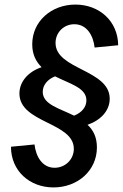

<svg xmlns="http://www.w3.org/2000/svg" viewBox="-20 -736 539 840"><path d="M214 84C320 84 404 10 404 -91C404 -136 388 -167 363 -190C421 -210 460 -252 460 -304C460 -432 223 -431 223 -548C223 -595 260 -630 305 -630C360 -630 388 -581 394 -528L497 -538C496 -644 414 -716 310 -716C205 -716 121 -643 121 -542C121 -497 138 -466 162 -442C105 -423 65 -380 65 -327C65 -197 303 -202 303 -85C303 -38 265 -2 219 -2C165 -2 137 -51 131 -104L28 -94C28 12 110 84 214 84ZM167 -334C167 -364 188 -389 221 -402C286 -369 358 -352 358 -297C358 -267 337 -243 304 -230C240 -262 167 -279 167 -334Z"/></svg>

Font: Uncut Sans Medium Italic
Style: Regular
Weight: 500
Italic angle: -11°
Designer: Kasper Nordkvist
Foundry: UNCUT.wtf
Version: Version 1.304;Glyphs 3.2 (3246)